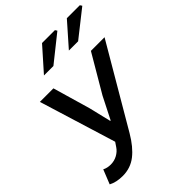

<svg xmlns="http://www.w3.org/2000/svg" viewBox="-276 -1116 1264 1264"><g transform="rotate(-45 356.0 -484.5)"><path d="M8 -9 48 -109Q73 -96 105 -96Q139 -96 167 -111.5Q195 -127 211 -151L232 -182L67 -718H193L269 -456L306 -302H310L388 -456L542 -718H669L339 -155Q291 -73 236 -30Q181 13 108 13Q49 13 8 -9ZM351 -982H471L480 -968L297 -822H209ZM582 -982H703L712 -968L527 -822H441Z"/></g></svg>

Font: Nebula Sans Semibold
Style: Regular
Weight: 600
Italic angle: -9°
Designer: Paul D. Hunt for Adobe (as Source Sans)
Foundry: Nebula Entertainment & Broadcasting LLC
Version: Version 1.010